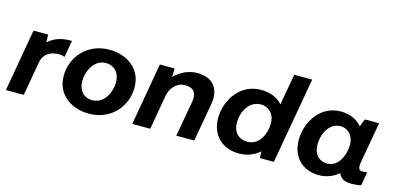

<svg xmlns="http://www.w3.org/2000/svg" viewBox="-67 -1128 3192 1547"><g transform="rotate(15 1529.0 -354.5)"><path d="M21 0H170L220 -284C231 -351 285 -393 370 -389C383 -389 398 -384 408 -380L433 -520H415C345 -520 283 -499 236 -455C236 -477 235 -501 234 -520H112Z M714 11C901 11 1017 -131 1017 -288C1017 -438 899 -530 743 -530C559 -530 441 -389 441 -232C441 -62 585 11 714 11ZM713 -101C642 -101 596 -153 596 -231C596 -308 643 -419 745 -419C808 -419 862 -375 862 -289C862 -211 815 -101 713 -101Z M1075 0H1225L1277 -297C1294 -365 1345 -412 1404 -412C1485 -412 1507 -366 1495 -297L1442 0H1592L1648 -315C1673 -451 1606 -532 1476 -532C1415 -532 1348 -508 1287 -449C1289 -474 1289 -499 1288 -520H1166Z M2140 0H2256L2383 -720H2233L2187 -461C2147 -507 2086 -534 2008 -534C1837 -534 1731 -381 1731 -224C1731 -86 1824 8 1965 8C2034 8 2093 -16 2138 -56C2138 -33 2138 -11 2140 0ZM2038 -420C2088 -420 2153 -385 2153 -291C2153 -216 2111 -101 2007 -101C1932 -101 1886 -151 1886 -231C1886 -309 1932 -420 2038 -420Z M2904 9C2933 9 2961 6 2985 0L3004 -114C2993 -111 2982 -110 2969 -110C2932 -110 2926 -129 2935 -183L2995 -520H2877C2868 -503 2858 -479 2851 -455C2812 -503 2751 -532 2673 -532C2507 -532 2404 -379 2404 -222C2404 -84 2494 10 2632 10C2697 10 2753 -13 2796 -51C2811 -12 2844 9 2904 9ZM2704 -417C2750 -417 2813 -382 2813 -288C2813 -214 2772 -98 2674 -98C2603 -98 2559 -149 2559 -229C2559 -307 2603 -417 2704 -417Z"/></g></svg>

Font: Fixel Display 20240404
Style: Bold Italic
Weight: 700
Italic angle: -10°
Designer: AlfaBravo + MacPaw
Foundry: Kyrylo Tkachov, Marchela Mozhyna, Serhii Makarenko, Maria Weinstein, Zakhar Kryvoshyya
Version: Version 1.211;Glyphs 3.2 (3225)